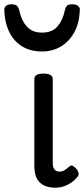

<svg xmlns="http://www.w3.org/2000/svg" viewBox="-66 -858 392 895"><path d="M193 17Q167 17 148 10Q129 3 117 -10Q105 -23 99.5 -42.5Q94 -62 94 -86V-489Q94 -502 104.5 -508.5Q115 -515 136 -515Q158 -515 169 -508.5Q180 -502 180 -489V-96Q180 -83 184 -74.5Q188 -66 195 -62Q202 -58 211 -58Q222 -58 230 -62Q238 -66 245 -72Q252 -78 260 -84Q267 -89 275.5 -83.5Q284 -78 293 -68Q298 -61 300 -52Q302 -43 296 -35Q285 -20 268 -8Q251 4 231.5 10.5Q212 17 193 17ZM130 -618Q51 -618 4.5 -668.5Q-42 -719 -46 -809Q-47 -821 -39 -829.5Q-31 -838 -12 -838Q7 -838 14 -830Q21 -822 24 -809Q33 -764 58.5 -735Q84 -706 130 -706Q177 -706 202 -735Q227 -764 236 -809Q239 -823 245.5 -830.5Q252 -838 271 -838Q290 -838 299 -829.5Q308 -821 306 -809Q304 -752 281 -709Q258 -666 219 -642Q180 -618 130 -618Z"/></svg>

Font: Playwrite FR Trad
Style: Regular
Weight: 400
Designer: Veronika Burian, José Scaglione
Foundry: TypeTogether
Version: Version 1.000